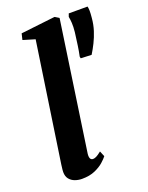

<svg xmlns="http://www.w3.org/2000/svg" viewBox="-154 -894 756 983"><g transform="rotate(-20 224.5 -403.0)"><path d="M189.5 -101Q187.5 -84 191.8 -75Q196 -66 206.5 -66Q214.5 -66 224.5 -70.8Q234.5 -75.5 252.5 -90L265 -60Q256.5 -48.5 238 -32Q219.5 -15.5 190 -2.5Q160.5 10.5 119 10.5Q99.5 10.5 81.2 4Q63 -2.5 51.2 -17Q39.5 -31.5 39.5 -55Q39.5 -60.5 40.2 -67.8Q41 -75 42 -82.5Q43 -90 43.5 -95L139.5 -742.5L74.5 -762L82.5 -795.5L269 -817L292 -803ZM381.5 -569.5 323 -572 321 -581.5Q327 -609 331.2 -639.2Q335.5 -669.5 340.5 -708.5Q343.5 -737.5 342.2 -758Q341 -778.5 338 -792L344 -809H446.5Q449 -799 449.2 -785.5Q449.5 -772 447 -746.5Q444 -711.5 434 -680.2Q424 -649 410.2 -621.2Q396.5 -593.5 381.5 -569.5Z"/></g></svg>

Font: Merriweather 48pt ExtraBold
Style: Italic
Weight: 800
Italic angle: -7.8°
Version: Version 2.101